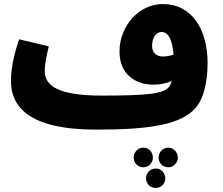

<svg xmlns="http://www.w3.org/2000/svg" viewBox="-20 -619 1100 948"><path d="M454 21C726 21 883 -4 953 -95C985 -136 1005 -215 1005 -307C1005 -474 927 -599 785 -599C662 -599 570 -487 570 -365C570 -249 652 -201 737 -201C768 -201 801 -207 828 -219C825 -207 820 -198 815 -191C789 -155 703 -147 480 -147C267 -147 201 -196 201 -268C201 -306 211 -349 221 -390L74 -425C58 -374 34 -298 34 -219C34 -96 118 21 454 21ZM731 -393C731 -430 748 -461 778 -461C809 -461 831 -427 837 -349C818 -343 799 -340 785 -340C750 -340 731 -360 731 -393ZM688 207C714 207 735 186 735 159C735 132 714 110 688 110C661 110 640 132 640 159C640 186 661 207 688 207ZM811 207C836 207 858 186 858 159C858 132 836 110 811 110C784 110 763 132 763 159C763 186 784 207 811 207ZM749 309C775 309 796 289 796 261C796 235 775 213 749 213C722 213 701 235 701 261C701 289 722 309 749 309Z"/></svg>

Font: Noto Sans Arabic UI Bk
Style: Regular
Weight: 900
Designer: Monotype Design Team, Nadine Chahine and Nizar Qandah
Foundry: Monotype Imaging Inc.
Version: Version 2.010